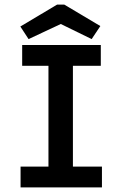

<svg xmlns="http://www.w3.org/2000/svg" viewBox="-20 -820 540 840"><path d="M70 0V-91H192V-532H77V-623H421V-532H299V-91H426V0ZM105 -649 69 -704 230 -800H261L419 -706L381 -649L246 -715Z"/></svg>

Font: Inconsolata
Style: Bold
Weight: 700
Monospace: yes
Designer: Raph Levien, Cyreal, Brenton Simpson
Foundry: Raph Levien, Cyreal, Google
Version: Version 3.100; ttfautohint (v1.8.4.7-5d5b)